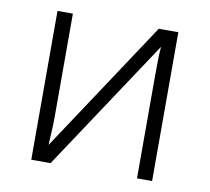

<svg xmlns="http://www.w3.org/2000/svg" viewBox="-65 -604 738 676"><g transform="rotate(10 304.5 -266.0)"><path d="M143 -162Q143 -140 141.5 -112Q140 -84 139 -62L450 -532H520V0H466V-371Q466 -393 466.5 -421.5Q467 -450 469 -471L157 0H88V-532H143Z"/></g></svg>

Font: Noto Sans Light
Style: Regular
Weight: 300
Designer: Monotype Design Team
Foundry: Monotype Imaging Inc.
Version: Version 2.007